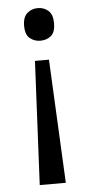

<svg xmlns="http://www.w3.org/2000/svg" viewBox="-53 -578 375 792"><g transform="rotate(-5 134.5 -182.0)"><path d="M196 -478Q196 -441 178 -426Q160 -411 134 -411Q109 -411 90.5 -426Q72 -441 72 -478Q72 -514 90.5 -530Q109 -546 134 -546Q160 -546 178 -530Q196 -514 196 -478ZM104 -330H162L187 182H79Z"/></g></svg>

Font: Noto Sans Tirhuta
Style: Regular
Weight: 400
Designer: Monotype Design Team
Foundry: Monotype Imaging Inc.
Version: Version 2.003; ttfautohint (v1.8.4.7-5d5b)